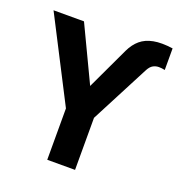

<svg xmlns="http://www.w3.org/2000/svg" viewBox="-140 -903 944 1019"><g transform="rotate(20 331.5 -394.0)"><path d="M240 0V-290L0 -757H172L320 -446L433 -686Q452 -726 481 -750.5Q510 -775 554 -783.5Q598 -792 663 -783V-661Q646 -665 629 -665Q612 -665 597 -657Q582 -649 570 -627L397 -294V0Z"/></g></svg>

Font: Menbere
Style: Regular
Weight: 400
Designer: Aleme Tadesse
Foundry: Sorkin Type Co
Version: Version 1.000